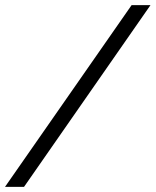

<svg xmlns="http://www.w3.org/2000/svg" viewBox="-60 -727 606 747"><path d="M-40.5 0 452 -707H525.5L33.5 0Z"/></svg>

Font: Newsreader Caption
Style: Italic
Weight: 400
Italic angle: -17°
Designer: Hugues Gentile
Foundry: Production Type
Version: Version 1.001